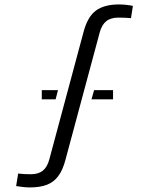

<svg xmlns="http://www.w3.org/2000/svg" viewBox="-20 -828 664 856"><path d="M113.6 7.6Q98.2 7.6 81.4 5.7Q64.7 3.8 51.9 1.6L61 -54.3Q72.4 -52.7 88.2 -51.9Q104 -51.2 117.3 -51.2Q151.1 -51.2 170.8 -67Q190.6 -82.8 199.8 -117.1L352.7 -686.3Q370.6 -753.6 407.7 -780.9Q444.8 -808.2 510.8 -808.2Q526.8 -808.2 543.6 -806.3Q560.3 -804.4 572.5 -801.8L564 -747.1Q552.4 -748.3 536.7 -748.9Q520.9 -749.5 507.8 -749.5Q473.8 -749.5 453.9 -733.6Q434 -717.8 424.6 -683.5L271.5 -114.3Q259.7 -69.5 239.7 -42.8Q219.8 -16 189 -4.2Q158.3 7.6 113.6 7.6ZM387.9 -385.2 399.5 -426.2H484V-385.2ZM166.3 -385.2V-426.2H238.6L227.9 -385.2Z"/></svg>

Font: Big Shoulders Stencil Display SC Thin
Style: Regular
Weight: 100
Designer: Patric King
Foundry: XO Type Co
Version: Version 2.001